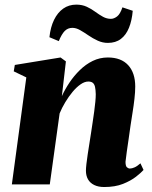

<svg xmlns="http://www.w3.org/2000/svg" viewBox="-20 -778 640 810"><path d="M241 -372.5Q254 -401 273 -429.5Q292 -458 316.8 -482.2Q341.5 -506.5 371.2 -521Q401 -535.5 435 -535.5Q491 -535.5 520.8 -503Q550.5 -470.5 550.5 -413Q550.5 -389.5 547.2 -361Q544 -332.5 539.2 -303.2Q534.5 -274 530.5 -247Q527.5 -222.5 523 -193.8Q518.5 -165 515 -139Q511.5 -113 509.5 -95.5Q509.5 -77.5 515.5 -72.2Q521.5 -67 528 -67Q536.5 -67 547.5 -71.8Q558.5 -76.5 572.5 -89L585.5 -61Q575.5 -49.5 553.8 -32.5Q532 -15.5 498.8 -2.2Q465.5 11 419.5 11Q395 11 377.5 2.5Q360 -6 351.2 -21.5Q342.5 -37 342.5 -58Q342.5 -67.5 344.5 -85.8Q346.5 -104 350 -126.8Q353.5 -149.5 357.2 -173Q361 -196.5 364 -216.5Q367.5 -239.5 371 -263Q374.5 -286.5 377.5 -308.2Q380.5 -330 382.2 -348.5Q384 -367 384 -380.5Q383.5 -400 380.8 -411.8Q378 -423.5 371.2 -428.8Q364.5 -434 352.5 -434Q337 -434 320 -422.2Q303 -410.5 286.5 -390.8Q270 -371 255.5 -347Q241 -323 231.5 -299.5L190 0H30L91 -451.5L38 -477L42.5 -504L235.5 -535.5L258 -519ZM188.5 -621Q193 -663.5 208 -694.2Q223 -725 246.8 -741.8Q270.5 -758.5 302 -758.5Q326.5 -758.5 346 -749.5Q365.5 -740.5 382 -728.2Q398.5 -716 414.5 -707.2Q430.5 -698.5 448 -698.5Q460.5 -698.5 473.8 -708.5Q487 -718.5 496.5 -747L540 -732.5Q536.5 -691.5 524.2 -661Q512 -630.5 490 -613.8Q468 -597 435 -597Q413 -597 392.2 -606.5Q371.5 -616 353 -628.8Q334.5 -641.5 317.8 -651Q301 -660.5 285.5 -660.5Q266 -660.5 253 -647.2Q240 -634 228 -604.5Z"/></svg>

Font: Merriweather 96pt Black
Style: Italic
Weight: 900
Italic angle: -7.8°
Version: Version 2.101